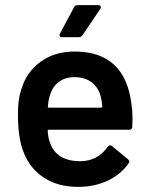

<svg xmlns="http://www.w3.org/2000/svg" viewBox="-20 -720 580 749"><path d="M497 -257 496 -226Q496 -214 484 -214H171Q166 -214 166 -209Q169 -176 175 -164Q199 -92 292 -91Q360 -91 400 -147Q404 -153 410 -153Q414 -153 417 -150L479 -99Q488 -92 482 -83Q451 -39 399.5 -15Q348 9 285 9Q207 9 152.5 -26Q98 -61 73 -124Q50 -178 50 -274Q50 -332 62 -368Q82 -438 137.5 -478.5Q193 -519 271 -519Q468 -519 493 -313Q497 -288 497 -257ZM175 -349Q169 -332 167 -305Q165 -300 171 -300H374Q379 -300 379 -305Q377 -330 373 -343Q364 -379 337.5 -399Q311 -419 271 -419Q234 -419 209.5 -400.5Q185 -382 175 -349ZM214 -589 269 -692Q273 -700 284 -700H363Q370 -700 372.5 -695.5Q375 -691 371 -685L302 -583Q297 -575 288 -575H222Q215 -575 213 -579Q211 -583 214 -589Z"/></svg>

Font: Amber EN SemiBold
Style: Regular
Weight: 600
Designer: Jeremy Tribby
Foundry: Tribby Type
Version: Version 1.408 November 24, 2021